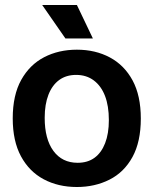

<svg xmlns="http://www.w3.org/2000/svg" viewBox="-20 -735 615 769"><path d="M288 14Q213 14 155 -17Q97 -48 64 -109Q31 -170 31 -261Q31 -354 65 -415Q99 -476 157 -506Q215 -536 288 -536Q362 -536 420 -505Q478 -474 511 -413Q544 -352 544 -260Q544 -167 510.5 -106Q477 -45 418.5 -15.5Q360 14 288 14ZM291 -83Q331 -83 358.5 -103Q386 -123 401 -161.5Q416 -200 416 -254Q416 -311 400.5 -351Q385 -391 355.5 -413Q326 -435 285 -435Q245 -435 217 -414.5Q189 -394 174 -355.5Q159 -317 159 -263Q159 -178 194 -130.5Q229 -83 291 -83ZM242 -581 149 -715H288L352 -581Z"/></svg>

Font: Bricolage Grotesque 72pt SemiBold
Style: Regular
Weight: 600
Version: Version 1.001;gftools[0.9.33.dev8+g029e19f]